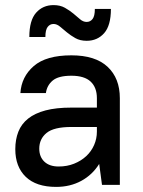

<svg xmlns="http://www.w3.org/2000/svg" viewBox="-20 -725 560 753"><path d="M200 8Q122 8 81 -31.5Q40 -71 40 -140Q40 -178 52 -208.5Q64 -239 90.5 -260Q117 -281 158.5 -292Q200 -303 260 -303H360V-340Q360 -382 335.5 -405Q311 -428 260 -428Q209 -428 186.5 -409Q164 -390 160 -360H60Q64 -424 112.5 -466Q161 -508 260 -508Q354 -508 402 -463Q450 -418 450 -340V0H380L369 -82Q342 -39 298.5 -15.5Q255 8 200 8ZM210 -72Q243 -72 270.5 -83Q298 -94 318 -112.5Q338 -131 349 -156Q360 -181 360 -209V-227H260Q191 -227 162.5 -203.5Q134 -180 134 -142Q134 -110 154 -91Q174 -72 210 -72ZM320 -565Q294 -565 275.5 -575.5Q257 -586 242.5 -598Q228 -610 215.5 -620.5Q203 -631 190 -631Q176 -631 167 -619.5Q158 -608 158 -580H95Q95 -645 121.5 -675Q148 -705 190 -705Q216 -705 234.5 -694.5Q253 -684 267.5 -672Q282 -660 294 -649.5Q306 -639 320 -639Q334 -639 343 -650.5Q352 -662 352 -690H415Q415 -625 388.5 -595Q362 -565 320 -565Z"/></svg>

Font: Retni Sans Medium
Style: Regular
Weight: 500
Designer: Vitaly Kuzmin
Foundry: ParaType Ltd.
Version: Version 1.00;March 2, 2019;FontCreator 11.5.0.2425 64-bit; t